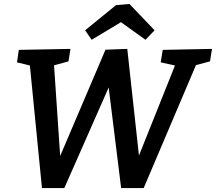

<svg xmlns="http://www.w3.org/2000/svg" viewBox="-20 -949 1091 970"><path d="M802 -697 1051 -702 1041 -639 970 -620 706 1H592L529 -507L305 1H192L131 -618L66 -634L75 -697L336 -702L326 -639L253 -619L284 -161L513 -698L623 -702L682 -163L864 -618L792 -634ZM443 -748 410 -796 566 -923 634 -929 761 -796 715 -748 591 -837Z"/></svg>

Font: Bitter SemiBold
Style: Italic
Weight: 600
Italic angle: -9°
Designer: Sol Matas, and Bitter project Authors
Foundry: Sol Matas
Version: Version 2.001